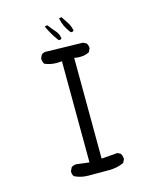

<svg xmlns="http://www.w3.org/2000/svg" viewBox="-115 -848 729 914"><g transform="rotate(-15 250.0 -391.0)"><path d="M306.2 -690.9Q312 -690.9 316.4 -695.8Q312.5 -717.3 301.8 -734.9Q290 -752.9 277.3 -772L264.6 -770V-769.5Q272.5 -727.5 299.8 -693.8L303.2 -691.4Q304.7 -690.9 306.2 -690.9ZM240.7 -669.4Q246.6 -669.4 251 -674.3Q248.5 -696.8 233.9 -713.4Q217.3 -731.9 202.6 -752Q201.7 -752 200.2 -752Q194.3 -752 189.5 -749.5L189 -749Q207.5 -708 234.4 -672.4L237.8 -669.9Q239.3 -669.4 240.7 -669.4ZM207 -10.3H301.8H302.2Q306.2 -10.3 310.1 -10.3Q348.6 -10.3 381.3 -25.9L389.2 -41.5Q389.6 -43.5 389.6 -46.1Q389.6 -48.8 388.7 -52.7Q387.7 -62 381.8 -70.8L366.7 -78.6L287.6 -72.3L285.6 -569.3L294.9 -567.9Q304.7 -566.4 313.5 -566.4Q322.3 -566.4 330.1 -567.4Q345.7 -569.8 359.9 -577.1L367.7 -593.8Q368.2 -596.2 368.2 -598.6Q368.2 -601.1 367.2 -605Q366.2 -613.3 360.8 -620.1L344.7 -628.4L168.9 -632.3Q166.5 -632.8 163.8 -632.8Q161.1 -632.8 157.2 -632.3Q148.4 -630.9 141.6 -625.5L133.3 -608.9Q132.8 -606.9 132.8 -603Q132.8 -599.1 134.5 -592.8Q136.2 -586.4 140.1 -579.6Q168 -567.4 200.7 -567.4Q208.5 -567.4 225.1 -568.8L227.1 -69.8L172.4 -76.7Q168 -77.6 163.6 -77.6Q150.4 -77.6 139.6 -69.8L131.3 -52.7Q130.9 -50.8 130.9 -48.8Q130.9 -35.2 138.2 -25.9Q168.9 -10.3 207 -10.3Z"/></g></svg>

Font: NaikaiFont
Style: Light
Weight: 300
Version: Version 1.89